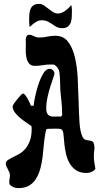

<svg xmlns="http://www.w3.org/2000/svg" viewBox="-20 -888 521 988"><path d="M131 -709Q142 -709 154.5 -702Q167 -695 182 -695Q203 -695 223 -699.5Q243 -704 264 -704Q307 -704 330.5 -673Q354 -642 365.5 -593Q377 -544 380 -484Q383 -424 384.5 -366.5Q386 -309 389 -259.5Q392 -210 405 -183Q410 -173 417 -170Q424 -167 432 -166Q440 -165 447.5 -163.5Q455 -162 461 -155Q468 -133 465.5 -117.5Q463 -102 463 -81Q463 -65 466 -49.5Q469 -34 471 -18Q453 2 425 2Q392 2 371.5 -12Q351 -26 338.5 -47.5Q326 -69 320 -95Q314 -121 311.5 -145Q309 -169 307.5 -188Q306 -207 303 -214Q298 -224 287.5 -225Q277 -226 268 -226L226 -225Q217 -225 215.5 -212.5Q214 -200 212 -193Q208 -171 205.5 -142.5Q203 -114 199.5 -83.5Q196 -53 188.5 -24Q181 5 167.5 28.5Q154 52 131.5 66Q109 80 75 80Q48 80 30 62Q26 50 28.5 38Q31 26 31 14Q31 5 27.5 -2.5Q24 -10 20.5 -17Q17 -24 13.5 -31Q10 -38 10 -46Q10 -57 20 -64Q30 -71 44.5 -78Q59 -85 76.5 -94.5Q94 -104 108.5 -120Q123 -136 133 -161.5Q143 -187 143 -225L142 -239Q131 -247 114.5 -258Q98 -269 82.5 -282Q67 -295 56 -310Q45 -325 45 -340Q45 -345 51.5 -354.5Q58 -364 66.5 -374.5Q75 -385 83.5 -394.5Q92 -404 97 -407Q103 -407 109.5 -399Q116 -391 122 -380.5Q128 -370 132.5 -359.5Q137 -349 139 -344H153Q154 -358 160.5 -389.5Q167 -421 177.5 -453Q188 -485 202.5 -509.5Q217 -534 235 -534Q245 -534 252.5 -526.5Q260 -519 260 -509Q260 -504 253.5 -486Q247 -468 239 -442.5Q231 -417 224.5 -388Q218 -359 218 -332Q218 -311 224 -302Q230 -293 240 -290Q250 -287 263.5 -288Q277 -289 293 -288L300 -295Q300 -340 294.5 -382.5Q289 -425 289 -470Q289 -492 285.5 -516Q282 -540 261 -554Q256 -556 250 -556Q244 -556 238 -556Q218 -556 198.5 -552.5Q179 -549 159 -549Q139 -549 129 -562Q119 -575 115.5 -593Q112 -611 112.5 -630.5Q113 -650 113 -664Q113 -670 112.5 -677.5Q112 -685 113.5 -692Q115 -699 118.5 -704Q122 -709 131 -709ZM347 -862Q350 -848 350 -836Q350 -820 349.5 -803.5Q349 -787 344.5 -773.5Q340 -760 329.5 -751.5Q319 -743 299 -743Q278 -743 261 -755.5Q244 -768 226 -777Q208 -786 186 -783Q164 -780 133 -749Q130 -762 130 -775Q130 -791 130.5 -807.5Q131 -824 135.5 -837.5Q140 -851 150.5 -859.5Q161 -868 181 -868Q194 -868 205.5 -860.5Q217 -853 228 -844Q239 -835 251 -827Q263 -819 277 -818.5Q291 -818 308 -827.5Q325 -837 347 -862Z"/></svg>

Font: Reclame
Style: Regular
Weight: 400
Designer: Peter Wiegel
Foundry: Peter Wiegel
Version: Version 1.000